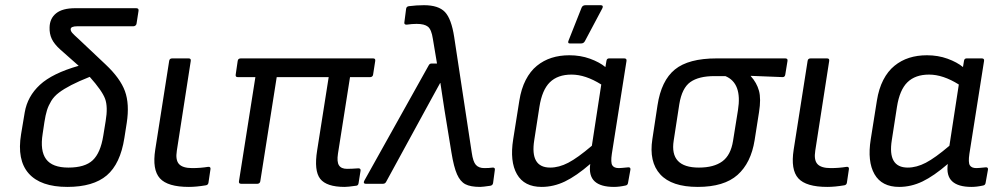

<svg xmlns="http://www.w3.org/2000/svg" viewBox="-20 -715 3889 747"><path d="M242.2 12.2Q138.2 12.2 91.8 -40Q45.4 -92.3 62 -192.9L76.2 -277.8Q86.9 -340.3 135.3 -385Q183.6 -429.7 286.1 -459L214.8 -522Q190.9 -543.5 181.4 -563.7Q171.9 -584 172.9 -608.9Q173.8 -643.6 198.5 -663.3Q223.1 -683.1 272.9 -683.1H509.8Q520.5 -683.1 519 -672.9L511.2 -623Q510.7 -618.7 507.1 -615.7Q503.4 -612.8 499 -612.8H280.8Q254.9 -612.8 254.9 -601.1Q254.9 -594.2 261.2 -586.9Q267.6 -579.6 286.1 -563L391.1 -463.9Q447.8 -410.6 466.1 -360.4Q484.4 -310.1 473.1 -236.8L463.9 -178.2Q448.2 -77.6 395.5 -32.7Q342.8 12.2 242.2 12.2ZM146 -194.8Q135.3 -128.4 159.4 -95.7Q183.6 -63 246.1 -63Q310.5 -63 340.8 -91.6Q371.1 -120.1 381.8 -187L391.1 -244.1Q400.4 -299.3 388.9 -330.6Q377.4 -361.8 329.1 -416Q286.1 -398.9 257.3 -384Q228.5 -369.1 209.5 -354.7Q190.4 -340.3 179.4 -322.3Q168.5 -304.2 162.8 -286.1Q157.2 -268.1 152.8 -240.2Z M714.8 12.2Q632.3 12.2 602.1 -21.2Q571.8 -54.7 584 -132.8L638.2 -478Q639.6 -487.8 649.9 -487.8H713.9Q723.6 -487.8 722.2 -478L668 -128.9Q662.1 -92.3 676.5 -76.7Q690.9 -61 728 -61Q759.8 -61 790 -65.9Q794.9 -66.4 797.4 -64Q799.8 -61.5 798.8 -56.2L791 -3.9Q789.6 4.4 781.2 5.9Q744.1 12.2 714.8 12.2Z M1320.8 12.2Q1250.5 12.2 1225.8 -19.3Q1201.2 -50.8 1213.9 -129.9L1258.8 -415H1056.6L992.7 -9.8Q992.2 -5.4 989 -2.7Q985.8 0 981.9 0H918Q908.2 0 909.7 -9.8L973.6 -415H904.8Q895.5 -415 897 -424.8L904.8 -478Q906.2 -487.8 917 -487.8H1431.6Q1441.4 -487.8 1439.9 -478L1431.6 -424.8Q1431.2 -420.4 1428 -417.7Q1424.8 -415 1420.9 -415H1341.8L1294.9 -117.2Q1290 -85.4 1298.8 -71.8Q1307.6 -58.1 1330.1 -58.1Q1347.7 -58.1 1374 -60.1Q1378.4 -60.5 1381.1 -57.9Q1383.8 -55.2 1382.8 -50.8L1375 -2Q1373.5 7.8 1363.8 7.8Q1334 12.2 1320.8 12.2Z M1848.1 12.2Q1810.5 12.2 1790.5 1.7Q1770.5 -8.8 1758.1 -36.9Q1745.6 -64.9 1736.3 -122.1L1709.5 -286.1Q1707 -303.7 1701.4 -339.1Q1695.8 -374.5 1693.4 -392.1H1692.4Q1683.1 -374.5 1663.3 -339.1Q1643.6 -303.7 1634.3 -286.1L1482.4 -7.8Q1478.5 0 1470.2 0H1402.3Q1397.5 0 1396 -3.4Q1394.5 -6.8 1397.5 -12.2L1647.5 -460Q1651.4 -467.8 1658.2 -467.8H1680.2L1664.1 -564Q1658.7 -600.1 1645 -611.1Q1631.3 -622.1 1601.1 -622.1Q1583.5 -622.1 1562.5 -619.1Q1557.6 -618.7 1554.9 -621.1Q1552.2 -623.5 1553.2 -627.9L1560.1 -681.2Q1561.5 -689.5 1570.3 -690.9Q1600.6 -694.8 1629.4 -694.8Q1686 -694.8 1711.2 -668.2Q1736.3 -641.6 1747.1 -570.8L1815.4 -121.1Q1820.3 -85.9 1831.5 -73.5Q1842.8 -61 1864.3 -61Q1883.3 -61 1896.5 -63Q1901.4 -63.5 1903.8 -61Q1906.2 -58.6 1905.3 -54.2L1898.4 -2.9Q1897 6.3 1887.2 7.8Q1857.4 12.2 1848.1 12.2Z M2197.3 -545.9Q2187 -545.9 2192.4 -558.1L2242.7 -685.1Q2246.6 -694.8 2258.3 -694.8H2317.4Q2323.2 -694.8 2324.7 -691.2Q2326.2 -687.5 2323.2 -682.1L2256.3 -556.2Q2251.5 -545.9 2240.7 -545.9ZM2087.4 12.2Q2019.5 12.2 1991.2 -37.4Q1962.9 -86.9 1976.6 -172.9L2000.5 -323.2Q2007.8 -369.6 2025.4 -403.8Q2043 -438 2068.8 -459Q2094.7 -480 2126.2 -490Q2157.7 -500 2195.3 -500Q2238.3 -500 2275.4 -486.6Q2312.5 -473.1 2335.4 -454.1L2339.4 -478Q2340.8 -487.8 2349.6 -487.8H2408.7Q2418.9 -487.8 2417.5 -478L2360.4 -116.2Q2355.5 -83 2362.1 -72Q2368.7 -61 2387.7 -61Q2395 -61 2424.3 -64Q2429.2 -64.5 2431.4 -61.8Q2433.6 -59.1 2432.6 -54.2L2423.3 -2.9Q2421.9 5.4 2413.6 6.8Q2389.2 12.2 2368.7 12.2Q2316.9 12.2 2293.5 -9.5Q2270 -31.2 2276.4 -77.1Q2222.2 -30.3 2178 -9Q2133.8 12.2 2087.4 12.2ZM2058.6 -169.9Q2041.5 -63 2120.6 -63Q2154.8 -63 2190.9 -81.8Q2227.1 -100.6 2282.7 -147.9L2319.3 -386.2Q2257.8 -424.8 2203.6 -424.8Q2149.9 -424.8 2119.4 -395Q2088.9 -365.2 2078.6 -298.8Z M2694.8 12.2Q2593.3 12.2 2548.8 -36.6Q2504.4 -85.4 2518.1 -173.8L2538.1 -305.2Q2552.7 -401.4 2605.7 -444.6Q2658.7 -487.8 2768.1 -487.8H3035.2Q3045.4 -487.8 3043.9 -478L3035.2 -424.8Q3033.7 -415 3024.9 -415L2900.9 -419.9V-418.9Q2924.3 -393.1 2932.9 -361.8Q2941.4 -330.6 2933.1 -278.8L2916 -169.9Q2901.9 -81.1 2849.4 -34.4Q2796.9 12.2 2694.8 12.2ZM2699.2 -63Q2757.3 -63 2790.3 -87.2Q2823.2 -111.3 2832 -167L2851.1 -286.1Q2868.2 -391.6 2802.2 -418.9H2759.8Q2698.7 -418.9 2666 -395.8Q2633.3 -372.6 2623 -310.1L2601.1 -168Q2584.5 -63 2699.2 -63Z M3198.7 12.2Q3116.2 12.2 3085.9 -21.2Q3055.7 -54.7 3067.9 -132.8L3122.1 -478Q3123.5 -487.8 3133.8 -487.8H3197.8Q3207.5 -487.8 3206.1 -478L3151.9 -128.9Q3146 -92.3 3160.4 -76.7Q3174.8 -61 3211.9 -61Q3243.7 -61 3273.9 -65.9Q3278.8 -66.4 3281.2 -64Q3283.7 -61.5 3282.7 -56.2L3274.9 -3.9Q3273.4 4.4 3265.1 5.9Q3228 12.2 3198.7 12.2Z M3478.5 12.2Q3410.6 12.2 3382.3 -37.4Q3354 -86.9 3367.7 -172.9L3391.6 -323.2Q3398.9 -369.6 3416.5 -403.8Q3434.1 -438 3460 -459Q3485.8 -480 3517.3 -490Q3548.8 -500 3586.4 -500Q3629.4 -500 3666.5 -486.6Q3703.6 -473.1 3726.6 -454.1L3730.5 -478Q3731.9 -487.8 3740.7 -487.8H3799.8Q3810.1 -487.8 3808.6 -478L3751.5 -116.2Q3746.6 -83 3753.2 -72Q3759.8 -61 3778.8 -61Q3786.1 -61 3815.4 -64Q3820.3 -64.5 3822.5 -61.8Q3824.7 -59.1 3823.7 -54.2L3814.5 -2.9Q3813 5.4 3804.7 6.8Q3780.3 12.2 3759.8 12.2Q3708 12.2 3684.6 -9.5Q3661.1 -31.2 3667.5 -77.1Q3613.3 -30.3 3569.1 -9Q3524.9 12.2 3478.5 12.2ZM3449.7 -169.9Q3432.6 -63 3511.7 -63Q3545.9 -63 3582 -81.8Q3618.2 -100.6 3673.8 -147.9L3710.4 -386.2Q3648.9 -424.8 3594.7 -424.8Q3541 -424.8 3510.5 -395Q3480 -365.2 3469.7 -298.8Z"/></svg>

Font: Sofia Sans
Style: Italic
Weight: 400
Italic angle: -9°
Designer: Botio Nikoltchev, Ani Petrova
Foundry: lettersoup
Version: Version 4.100